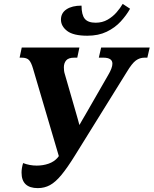

<svg xmlns="http://www.w3.org/2000/svg" viewBox="-20 -959 791 989"><path d="M175 10Q91 10 91 -70Q91 -93 99 -119Q133 -106 169 -106Q202 -106 230.5 -116Q259 -126 277 -147L283 -155L150 -606Q141 -637 129.5 -649.5Q118 -662 91 -662H81L92 -714H389L378 -662H363Q333 -662 321 -648Q309 -634 309 -612Q309 -603 310 -594.5Q311 -586 314 -577L372 -376Q377 -359 381 -344.5Q385 -330 389 -315Q397 -329 405 -343Q413 -357 422 -372L537 -572Q559 -609 559 -631Q559 -662 512 -662H489L501 -714H751L739 -662H724Q700 -662 680 -647.5Q660 -633 633 -588L366 -158Q327 -95 296.5 -58Q266 -21 237.5 -5.5Q209 10 175 10ZM430 -775Q358 -775 326 -799.5Q294 -824 294 -858Q294 -892 322.5 -911Q351 -930 400 -930Q400 -883 416.5 -862.5Q433 -842 473 -842Q507 -842 534 -857.5Q561 -873 580.5 -895.5Q600 -918 612 -939L650 -914Q631 -880 601.5 -848Q572 -816 529.5 -795.5Q487 -775 430 -775Z"/></svg>

Font: Noto Serif SemiCondensed
Style: Bold Italic
Weight: 700
Width: 4
Italic angle: -12°
Designer: Monotype Design Team
Foundry: Monotype Imaging Inc.
Version: Version 2.014